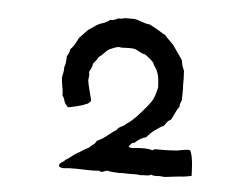

<svg xmlns="http://www.w3.org/2000/svg" viewBox="-37 -741 597 459"><g transform="rotate(5 261.5 -511.5)"><path d="M437 -335C437 -335 437 -383 428 -396C416 -398 404 -392 388 -392C379 -391 362 -391 347 -391C343 -392 341 -389 338 -388C326 -392 312 -391 298 -390C292 -389 285 -388 281 -392C285 -397 287 -402 294 -402C301 -409 310 -415 321 -418C326 -424 332 -430 338 -435C346 -439 352 -446 360 -448L369 -460C372 -463 378 -464 379 -470C384 -478 387 -490 394 -497C393 -505 397 -508 398 -514C398 -523 399 -543 398 -548C398 -562 398 -572 397 -584C394 -591 391 -597 390 -608C383 -620 374 -631 366 -643C359 -651 351 -657 345 -665C338 -668 332 -673 326 -676C320 -680 313 -683 306 -687C291 -688 282 -695 268 -697H246C241 -696 237 -694 230 -695C225 -693 221 -689 211 -690C207 -686 202 -684 196 -681C181 -678 172 -668 160 -661L140 -640C135 -630 130 -619 122 -612C121 -604 118 -599 115 -594C115 -584 114 -574 111 -567C112 -558 109 -551 108 -544C108 -528 113 -515 113 -499C118 -495 118 -485 122 -480C122 -479 128 -474 128 -473C129 -472 164 -480 170 -484C176 -485 182 -491 182 -494C182 -496 172 -531 171 -541C171 -547 174 -554 171 -561C174 -567 178 -573 179 -582C183 -587 188 -592 191 -599C200 -604 205 -613 214 -619C221 -622 229 -626 237 -627C239 -627 241 -626 243 -626C256 -626 267 -628 277 -625C285 -622 293 -615 301 -615C308 -609 316 -604 322 -597C324 -589 331 -584 333 -576C338 -566 338 -552 339 -539C336 -529 336 -523 330 -510C324 -497 292 -463 292 -463C292 -463 279 -450 271 -446C266 -438 253 -438 249 -429C234 -420 222 -406 204 -399C201 -390 192 -388 187 -381C179 -378 171 -372 166 -369C164 -367 161 -367 159 -365C150 -360 143 -352 133 -347C129 -340 119 -341 119 -331C125 -324 136 -328 145 -328C168 -329 194 -326 213 -328C218 -329 218 -325 223 -326C227 -327 230 -329 235 -330C243 -328 256 -327 264 -327C270 -328 278 -327 287 -327C297 -327 307 -328 316 -326C323 -328 335 -325 341 -330C346 -326 354 -328 360 -328C365 -328 368 -327 373 -327L407 -331C418 -331 437 -335 437 -335Z"/></g></svg>

Font: FuturaRener
Style: Regular
Weight: 400
Designer: BSozoo
Foundry: BSozoo
Version: Version 1.0